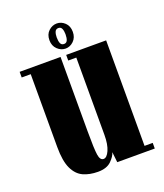

<svg xmlns="http://www.w3.org/2000/svg" viewBox="-128 -753 723 849"><g transform="rotate(-20 234.0 -328.5)"><path d="M187 11Q148 11 118.2 -2.5Q88.5 -16 71.5 -51.8Q54.5 -87.5 54.5 -154V-496.5H12V-523H204.5V-171.5Q204.5 -90 208.8 -62Q213 -34 229.5 -34Q245 -34 257 -61Q269 -88 269 -133V-496.5H231V-523H419V-26.5H457.5V0H281L275.5 -49Q271 -31 249.8 -10Q228.5 11 187 11ZM239 -550Q217.5 -550 200.5 -566.2Q183.5 -582.5 183.5 -609Q183.5 -636.5 200.5 -652.2Q217.5 -668 239 -668Q260 -668 276.8 -652.2Q293.5 -636.5 293.5 -609Q293.5 -582.5 276.8 -566.2Q260 -550 239 -550ZM239 -571.5Q250.5 -571.5 255 -582Q259.5 -592.5 259.5 -610Q259.5 -625.5 255 -636Q250.5 -646.5 239 -646.5Q227 -646.5 222.5 -636Q218 -625.5 218 -610Q218 -592.5 222.5 -582Q227 -571.5 239 -571.5Z"/></g></svg>

Font: Imbue 50pt Black
Style: Regular
Weight: 900
Designer: Tyler Finck
Foundry: Etcetera Type Company
Version: Version 1.102; ttfautohint (v1.8.3)